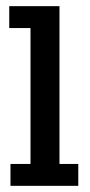

<svg xmlns="http://www.w3.org/2000/svg" viewBox="-20 -603 292 623"><path d="M14 0V-71H79V-512H10V-583H173V-71H234V0Z"/></svg>

Font: Rokkitt Medium
Style: Regular
Weight: 500
Version: Version 3.103